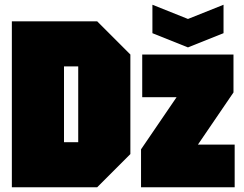

<svg xmlns="http://www.w3.org/2000/svg" viewBox="-20 -790 1030 810"><path d="M250 -190H310V-510H250ZM30 0V-700H390L530 -560V-140L390 0ZM575 0V-160L725 -380H580V-560H965V-400L815 -180H970V0ZM923 -770V-650L773 -590L623 -650V-770L773 -710Z"/></svg>

Font: Tektur Condensed Black
Style: Regular
Weight: 900
Width: 3
Designer: Adam Jagosz
Foundry: Adam Jagosz
Version: Version 1.005;gftools[0.9.30]